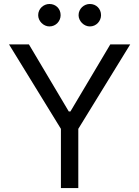

<svg xmlns="http://www.w3.org/2000/svg" viewBox="-20 -952 705 972"><path d="M126.4 -727.3 328.1 -387.8H336.6L538.4 -727.3H639.2L376.4 -299.7V0H288.4V-299.7L25.6 -727.3ZM230.1 -818.2Q219.1 -818.2 208.8 -822.8Q198.5 -827.4 190.5 -835.4Q182.5 -843.4 177.9 -853.7Q173.3 -864 173.3 -875Q173.3 -887.4 177.9 -897.7Q182.5 -908 190.5 -915.7Q198.5 -923.3 208.8 -927.6Q219.1 -931.8 230.1 -931.8Q242.5 -931.8 252.8 -927.6Q263.1 -923.3 270.8 -915.7Q278.4 -908 282.7 -897.7Q286.9 -887.4 286.9 -875Q286.9 -864 282.7 -853.7Q278.4 -843.4 270.8 -835.4Q263.1 -827.4 252.8 -822.8Q242.5 -818.2 230.1 -818.2ZM434.7 -818.2Q423.7 -818.2 413.4 -822.8Q403.1 -827.4 395.1 -835.4Q387.1 -843.4 382.5 -853.7Q377.8 -864 377.8 -875Q377.8 -887.4 382.5 -897.7Q387.1 -908 395.1 -915.7Q403.1 -923.3 413.4 -927.6Q423.7 -931.8 434.7 -931.8Q447.1 -931.8 457.4 -927.6Q467.7 -923.3 475.3 -915.7Q483 -908 487.2 -897.7Q491.5 -887.4 491.5 -875Q491.5 -864 487.2 -853.7Q483 -843.4 475.3 -835.4Q467.7 -827.4 457.4 -822.8Q447.1 -818.2 434.7 -818.2Z"/></svg>

Font: Fast_Sans-Dotted
Style: Regular
Weight: 400
Version: Version 3.018